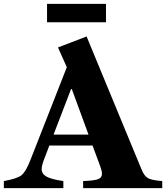

<svg xmlns="http://www.w3.org/2000/svg" viewBox="-40 -980 865 1000"><path d="M482 -114 442 -222H217L188 -146Q177 -116 177 -99Q177 -74 202.5 -60Q228 -46 290 -37V0H-20V-37Q49 -49 72 -67.5Q95 -86 119 -148L308 -630L262 -733L411 -790L697 -98Q711 -63 731 -52Q751 -41 805 -37V0H393V-37Q449 -39 470 -46.5Q491 -54 491 -74Q491 -90 482 -114ZM334 -516H330L239 -279H421ZM512 -864H205V-960H512Z"/></svg>

Font: Libre Caslon Text
Style: Bold
Weight: 700
Designer: Pablo Impallari, Rodrigo Fuenzalida
Foundry: Pablo Impallari, Rodrigo Fuenzalida
Version: Version 1.002